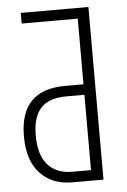

<svg xmlns="http://www.w3.org/2000/svg" viewBox="-52 -753 524 791"><g transform="rotate(-5 210.0 -357.0)"><path d="M215.3 0Q131.3 0 82 -53Q32.7 -106 32.7 -206.1Q32.7 -398.4 219.7 -398.4H295.9V-669.9H64V-713.9H343.8V0ZM218.3 -43.5H295.9V-355H221.7Q148.9 -355 115.2 -318.1Q81.5 -281.2 81.5 -205.1Q81.5 -124.5 117.4 -84Q153.3 -43.5 218.3 -43.5Z"/></g></svg>

Font: Open Sans Condensed Light
Style: Regular
Weight: 300
Width: 3
Designer: Monotype Design Team
Foundry: Monotype Imaging Inc.
Version: Version 3.003; ttfautohint (v1.8.4)